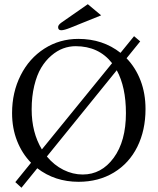

<svg xmlns="http://www.w3.org/2000/svg" viewBox="-20 -840 739 900"><path d="M391.6 -820.3 454.1 -768.1 310.1 -710Q280.8 -698.2 267.1 -698.2Q252.4 -698.2 252.4 -712.9Q252.4 -723.1 267.6 -733.9ZM80.6 40 51.8 13.7 125.5 -77.1Q83.5 -120.1 60.1 -179.4Q36.6 -238.8 36.6 -310.1Q36.6 -407.2 76.7 -486.8Q116.7 -566.4 188 -612.1Q259.3 -657.7 347.2 -657.7Q461.9 -657.7 544.9 -592.3L608.4 -670.4L637.2 -646L573.2 -566.9Q615.7 -522.9 638.9 -462.4Q662.1 -401.9 662.1 -329.1Q662.1 -229.5 623.8 -152.1Q585.4 -74.7 513.7 -31.2Q441.9 12.2 348.1 12.2Q237.3 12.2 154.8 -51.3ZM334.5 -623.5Q304.7 -623.5 276.1 -613Q247.6 -602.5 220.5 -579.3Q193.4 -556.2 173.1 -522.5Q152.8 -488.8 140.6 -438.2Q128.4 -387.7 128.4 -327.1Q128.4 -218.8 176.3 -139.6L505.4 -543.9Q442.9 -623.5 334.5 -623.5ZM527.3 -510.7 199.7 -106.4Q233.4 -65.9 277.3 -43.9Q321.3 -22 367.7 -22Q455.6 -22 512.9 -100.1Q570.3 -178.2 570.3 -309.6Q570.3 -432.1 527.3 -510.7Z"/></svg>

Font: Libertinage
Style: b
Weight: 400
Designer: OSP
Foundry: OSP
Version: Version 1.0; 2008; OFL relea